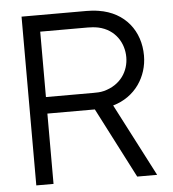

<svg xmlns="http://www.w3.org/2000/svg" viewBox="-52 -768 734 816"><g transform="rotate(-5 315.0 -360.0)"><path d="M70 0H143.5V-300H346L500.5 0H585.5L425 -310C520.5 -337 574 -420.5 574 -510C574 -614 511 -698.5 398.5 -716C380.5 -719 362 -720 348 -720H70ZM143.5 -370.5V-649.5H346C358 -649.5 375.5 -648.5 390.5 -645.5C464.5 -629.5 498.5 -568.5 498.5 -510C498.5 -451.5 464.5 -393.5 390.5 -374.5C375.5 -370.5 358 -370.5 346 -370.5Z"/></g></svg>

Font: Hauora
Style: Regular
Weight: 400
Designer: Mikhail Sharanda
Foundry: WCYS & Co.
Version: Version 1.010